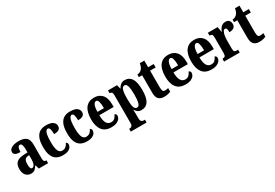

<svg xmlns="http://www.w3.org/2000/svg" viewBox="57 -1772 4460 3110"><g transform="rotate(-30 2287.5 -216.5)"><path d="M165 10Q111 10 73 -30Q35 -70 35 -153Q35 -235 80.5 -273.5Q126 -312 218 -315L285 -318V-374Q285 -430 274 -459Q263 -488 237 -488Q214 -488 202 -460Q190 -432 190 -380Q69 -380 69 -447Q69 -482 93.5 -504.5Q118 -527 159 -538Q200 -549 250 -549Q342 -549 388 -511Q434 -473 434 -378V-124Q434 -83 445 -68Q456 -53 484 -53H487V0H313L294 -69H286Q258 -28 234 -9Q210 10 165 10ZM223 -60Q252 -60 269 -96.5Q286 -133 286 -191V-267L257 -264Q217 -259 201.5 -231Q186 -203 186 -149Q186 -107 195 -83.5Q204 -60 223 -60Z M759 10Q695 10 647 -16.5Q599 -43 572.5 -103Q546 -163 546 -266Q546 -374 574 -436Q602 -498 649.5 -523.5Q697 -549 756 -549Q852 -549 890.5 -518Q929 -487 929 -444Q929 -423 920.5 -403.5Q912 -384 885.5 -371.5Q859 -359 807 -359Q807 -411 797 -449.5Q787 -488 761 -488Q741 -488 726 -468.5Q711 -449 703 -400.5Q695 -352 695 -267Q695 -166 717 -113.5Q739 -61 790 -61Q830 -61 858.5 -85Q887 -109 901 -144Q913 -137 921 -126.5Q929 -116 929 -100Q929 -76 914.5 -50.5Q900 -25 863 -7.5Q826 10 759 10Z M1208 10Q1144 10 1096 -16.5Q1048 -43 1021.5 -103Q995 -163 995 -266Q995 -374 1023 -436Q1051 -498 1098.5 -523.5Q1146 -549 1205 -549Q1301 -549 1339.5 -518Q1378 -487 1378 -444Q1378 -423 1369.5 -403.5Q1361 -384 1334.5 -371.5Q1308 -359 1256 -359Q1256 -411 1246 -449.5Q1236 -488 1210 -488Q1190 -488 1175 -468.5Q1160 -449 1152 -400.5Q1144 -352 1144 -267Q1144 -166 1166 -113.5Q1188 -61 1239 -61Q1279 -61 1307.5 -85Q1336 -109 1350 -144Q1362 -137 1370 -126.5Q1378 -116 1378 -100Q1378 -76 1363.5 -50.5Q1349 -25 1312 -7.5Q1275 10 1208 10Z M1668 10Q1555 10 1499.5 -62Q1444 -134 1444 -265Q1444 -406 1500 -477.5Q1556 -549 1659 -549Q1753 -549 1807.5 -487.5Q1862 -426 1862 -307V-258H1593Q1594 -157 1622.5 -110Q1651 -63 1706 -63Q1748 -63 1773.5 -88Q1799 -113 1813 -149Q1827 -145 1836.5 -134Q1846 -123 1846 -106Q1846 -79 1828 -52.5Q1810 -26 1771 -8Q1732 10 1668 10ZM1716 -320Q1716 -397 1703.5 -441Q1691 -485 1662 -485Q1632 -485 1613.5 -442.5Q1595 -400 1595 -320Z M1902 227V174H1914Q1923 174 1935.5 169.5Q1948 165 1958 151Q1968 137 1968 109V-412Q1968 -458 1955 -470.5Q1942 -483 1920 -483H1916V-536H2085L2104 -461H2107Q2125 -498 2155.5 -522Q2186 -546 2233 -546Q2315 -546 2358.5 -479Q2402 -412 2402 -266Q2402 -121 2359 -54.5Q2316 12 2231 12Q2190 12 2163 -6.5Q2136 -25 2118 -58H2114Q2115 -35 2116 -7Q2117 21 2117 53V109Q2117 137 2127 151Q2137 165 2149.5 169.5Q2162 174 2170 174H2198V227ZM2187 -59Q2223 -59 2238 -110.5Q2253 -162 2253 -266Q2253 -366 2238 -420Q2223 -474 2189 -474Q2146 -474 2131.5 -419Q2117 -364 2117 -267Q2117 -162 2131 -110.5Q2145 -59 2187 -59Z M2654 10Q2591 10 2554.5 -25Q2518 -60 2518 -148V-472H2457V-520Q2490 -522 2512 -535.5Q2534 -549 2546 -565Q2558 -579 2567.5 -602Q2577 -625 2583 -660H2667V-536H2771V-472H2667V-159Q2667 -114 2677.5 -93.5Q2688 -73 2717 -73Q2752 -73 2779 -82V-16Q2765 -8 2733 1Q2701 10 2654 10Z M3055 10Q2942 10 2886.5 -62Q2831 -134 2831 -265Q2831 -406 2887 -477.5Q2943 -549 3046 -549Q3140 -549 3194.5 -487.5Q3249 -426 3249 -307V-258H2980Q2981 -157 3009.5 -110Q3038 -63 3093 -63Q3135 -63 3160.5 -88Q3186 -113 3200 -149Q3214 -145 3223.5 -134Q3233 -123 3233 -106Q3233 -79 3215 -52.5Q3197 -26 3158 -8Q3119 10 3055 10ZM3103 -320Q3103 -397 3090.5 -441Q3078 -485 3049 -485Q3019 -485 3000.5 -442.5Q2982 -400 2982 -320Z M3541 10Q3428 10 3372.5 -62Q3317 -134 3317 -265Q3317 -406 3373 -477.5Q3429 -549 3532 -549Q3626 -549 3680.5 -487.5Q3735 -426 3735 -307V-258H3466Q3467 -157 3495.5 -110Q3524 -63 3579 -63Q3621 -63 3646.5 -88Q3672 -113 3686 -149Q3700 -145 3709.5 -134Q3719 -123 3719 -106Q3719 -79 3701 -52.5Q3683 -26 3644 -8Q3605 10 3541 10ZM3589 -320Q3589 -397 3576.5 -441Q3564 -485 3535 -485Q3505 -485 3486.5 -442.5Q3468 -400 3468 -320Z M3778 0V-53H3782Q3810 -53 3825.5 -65.5Q3841 -78 3841 -125V-415Q3841 -459 3827.5 -471Q3814 -483 3788 -483H3784V-536H3967L3984 -437H3988Q4008 -492 4038.5 -520Q4069 -548 4117 -548Q4164 -548 4185 -522.5Q4206 -497 4206 -458Q4206 -412 4174.5 -390.5Q4143 -369 4091 -369Q4091 -411 4084 -432Q4077 -453 4054 -453Q4033 -453 4019 -426.5Q4005 -400 3998 -359.5Q3991 -319 3991 -277V-120Q3991 -76 4005 -64.5Q4019 -53 4043 -53H4071V0Z M4434 10Q4371 10 4334.5 -25Q4298 -60 4298 -148V-472H4237V-520Q4270 -522 4292 -535.5Q4314 -549 4326 -565Q4338 -579 4347.5 -602Q4357 -625 4363 -660H4447V-536H4551V-472H4447V-159Q4447 -114 4457.5 -93.5Q4468 -73 4497 -73Q4532 -73 4559 -82V-16Q4545 -8 4513 1Q4481 10 4434 10Z"/></g></svg>

Font: Noto Serif Myanmar ExtraCondensed ExtraBold
Style: Regular
Weight: 800
Width: 2
Designer: Ben Mitchell and the Monotype Design Team
Foundry: Monotype Imaging Inc.
Version: Version 2.106; ttfautohint (v1.8.4.7-5d5b)